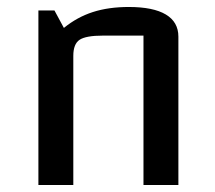

<svg xmlns="http://www.w3.org/2000/svg" viewBox="-20 -530 616 550"><path d="M90 0V-500H136L163 -450Q201 -481 246 -495.5Q291 -510 349 -510Q419 -510 455 -488.5Q491 -467 491 -425V0H391V-428H275Q226 -428 208 -416Q190 -404 190 -370V0Z"/></svg>

Font: Changa
Style: Regular
Weight: 400
Designer: Eduardo Rodriguez Tunni
Foundry: Eduardo Rodriguez Tunni
Version: Version 3.003